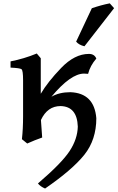

<svg xmlns="http://www.w3.org/2000/svg" viewBox="-20 -819 691 1129"><path d="M245.1 289.6Q217.3 277.8 203.1 259.8Q343.8 139.2 389.6 68.8Q435.5 -1.5 437.5 -74.2Q433.6 -192.9 336.4 -195.3Q258.8 -195.3 220.7 -113.3Q224.1 -56.2 228 -10.3Q184.1 4.9 140.1 24.9L108.9 -0.5Q115.7 -61 115.7 -135.3V-346.7Q115.7 -405.3 106.4 -412.1Q97.2 -418.9 42 -421.4V-458Q121.6 -473.6 196.3 -504.4L219.7 -476.6V-267.6Q260.3 -336.9 339.6 -419.4Q418.9 -502 502.9 -502Q535.2 -502 546.4 -474.6Q510.3 -433.1 498 -384.8L474.1 -386.2Q396 -386.2 282.2 -250Q328.1 -276.9 394 -276.9Q534.2 -271.5 546.4 -124Q546.4 2.4 476.3 90.6Q406.2 178.7 245.1 289.6ZM476.6 -546.9Q443.8 -554.7 427.7 -574.2L520 -770.5Q573.7 -789.1 625.5 -799.3L650.9 -771Z"/></svg>

Font: Kelvinch
Style: Bold
Weight: 700
Designer: Paul James Miller
Foundry: High-Logic / Made with FontCreator
Version: Version 3.501;March 28, 2021;FontCreator 13.0.0.2683 64-bit